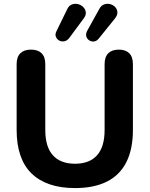

<svg xmlns="http://www.w3.org/2000/svg" viewBox="-20 -973 782 1004"><path d="M372.2 10.5Q297.8 10.5 240.9 -8.8Q184 -28 145 -66Q106 -104 86.5 -161Q67 -218 67 -293.5V-637.5Q67 -675.5 86.4 -694.5Q105.8 -713.5 142 -713.5Q178.2 -713.5 197.5 -694.5Q216.8 -675.5 216.8 -637.5V-293.2Q216.8 -205.2 256.6 -161Q296.5 -116.8 372.2 -116.8Q448 -116.8 487.5 -161Q527 -205.2 527 -293.2V-637.5Q527 -675.5 546.2 -694.5Q565.5 -713.5 601.5 -713.5Q636.8 -713.5 655.9 -694.5Q675 -675.5 675 -637.5V-293.5Q675 -193.2 640.8 -125.2Q606.5 -57.2 539 -23.4Q471.5 10.5 372.2 10.5ZM342.2 -774.5Q330.8 -759.8 316.2 -757.1Q301.8 -754.5 289.6 -761Q277.5 -767.5 272.4 -780.5Q267.2 -793.5 275 -809.2L331.5 -925Q340.2 -943.8 355.9 -949.6Q371.5 -955.5 387.8 -951.5Q404 -947.5 415.2 -936.2Q426.5 -925 428.6 -909.2Q430.8 -893.5 417.2 -875.8ZM496 -770.8Q484.5 -757.2 470.8 -756Q457 -754.8 445.9 -762.4Q434.8 -770 431.2 -783.1Q427.8 -796.2 436 -812L499.2 -926.2Q509.2 -944.8 525 -950.1Q540.8 -955.5 556.2 -951.4Q571.8 -947.2 582.4 -936Q593 -924.8 593.9 -909.1Q594.8 -893.5 580.8 -876Z"/></svg>

Font: Nunito ExtraLight
Style: Regular
Weight: 200
Designer: Vernon Adams
Foundry: Vernon Adams
Version: Version 3.602;April 4, 2023;FontCreator 14.0.0.2856 64-bit